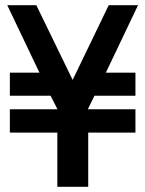

<svg xmlns="http://www.w3.org/2000/svg" viewBox="-20 -720 558 740"><path d="M320 -209H502V-299H319V-300L344 -351H502V-440H388L512 -700H399L260 -412L120 -700H8L132 -440H18V-351H175L201 -300V-299H18V-209H201V0H320Z"/></svg>

Font: Mint Spirit
Style: Bold
Weight: 700
Designer: HARENDAL Hirwen
Foundry: Arkandis Digital Foundry.
Version: Version 1.004;FFEdit